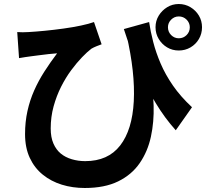

<svg xmlns="http://www.w3.org/2000/svg" viewBox="-20 -859 1040 958"><path d="M724 -749Q731 -702 744.5 -649.5Q758 -597 781.5 -542Q805 -487 843 -432Q881 -377 938 -324L857 -209Q802 -270 756.5 -345.5Q711 -421 672 -513Q633 -605 598 -714ZM66 -699Q93 -697 122 -699Q158 -701 204 -705.5Q250 -710 297 -716.5Q344 -723 384 -731.5Q424 -740 449 -749L487 -638Q476 -634 462 -628.5Q448 -623 436 -616Q416 -601 389.5 -573.5Q363 -546 335.5 -509Q308 -472 285 -426.5Q262 -381 247.5 -328.5Q233 -276 233 -218Q233 -174 246.5 -143Q260 -112 283 -93Q306 -74 338 -64.5Q370 -55 405 -55Q519 -55 579.5 -133Q640 -211 647.5 -353.5Q655 -496 611 -686L728 -495Q744 -414 746.5 -332.5Q749 -251 733 -177Q717 -103 677 -45Q637 13 569.5 46Q502 79 403 79Q342 79 288.5 62.5Q235 46 193.5 12.5Q152 -21 128.5 -71.5Q105 -122 105 -190Q105 -251 117 -305Q129 -359 150.5 -407.5Q172 -456 201.5 -502Q231 -548 265 -593Q247 -592 221.5 -589Q196 -586 172.5 -583Q149 -580 134 -578Q119 -576 105.5 -574Q92 -572 75 -569ZM818 -723Q818 -700 834 -684Q850 -668 872 -668Q895 -668 911 -684Q927 -700 927 -723Q927 -745 911 -761Q895 -777 872 -777Q850 -777 834 -761Q818 -745 818 -723ZM756 -723Q756 -755 772 -781Q788 -807 814 -823Q840 -839 872 -839Q904 -839 930.5 -823Q957 -807 972.5 -781Q988 -755 988 -723Q988 -691 972.5 -664.5Q957 -638 930.5 -622.5Q904 -607 872 -607Q840 -607 814 -622.5Q788 -638 772 -664.5Q756 -691 756 -723Z"/></svg>

Font: Noto Sans KR
Style: Bold
Weight: 700
Designer: Ryoko NISHIZUKA  (kana, bopomofo & ideographs); Paul D. Hunt (Latin, Greek & Cyrillic); Sandoll Communications , Soo-you
Foundry: Adobe
Version: Version 2.004-H2;hotconv 1.0.118;makeotfexe 2.5.65603